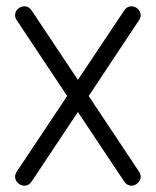

<svg xmlns="http://www.w3.org/2000/svg" viewBox="-20 -420 496 612"><path d="M428.5 143.3Q428.5 154.5 419.3 163.2Q410.2 171.9 398.9 171.9Q384.8 171.9 376 158.7L228.3 -63L80.8 158.7Q72 171.9 57.6 171.9Q46.1 171.9 37.1 163.2Q28.1 154.5 28.1 143.3Q28.1 135 33.7 126.7L194.1 -114L33.7 -355.2Q28.1 -363 28.1 -371.6Q28.1 -383.1 37.1 -391.5Q46.1 -399.9 57.6 -399.9Q72 -399.9 80.8 -386.7L228.3 -165.5L376 -386.7Q384.8 -399.9 398.9 -399.9Q410.2 -399.9 419.3 -391.5Q428.5 -383.1 428.5 -371.6Q428.5 -363 422.9 -355.2L262.7 -114L422.9 126.7Q428.5 135 428.5 143.3Z"/></svg>

Font: EnergyBar
Style: Regular
Weight: 400
Italic angle: -10°
Version: 1.0 2000-03-28